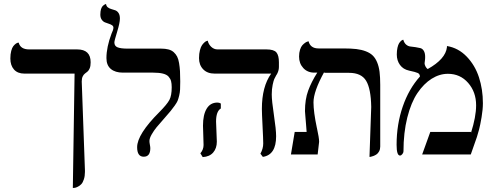

<svg xmlns="http://www.w3.org/2000/svg" viewBox="-20 -772 2502 968"><path d="M392.1 -360.8 408.2 85.9V95.2Q408.2 116.2 402.8 132.3Q397.5 148.4 390.1 156.2Q382.8 164.1 373.3 168.9Q363.8 173.8 357.9 174.8Q352.1 175.8 347.2 175.8L356 -400.9H103Q68.8 -400.9 50.5 -421.6Q32.2 -442.4 32.2 -477.1Q32.2 -499 36.6 -515.4Q41 -531.7 47.1 -539.3Q53.2 -546.9 59.3 -551.3Q65.4 -555.7 69.8 -556.6L74.2 -557.1Q83 -522.9 127 -522.9H369.1Q437 -522.9 437 -458Q437 -439.5 432.4 -428Q427.7 -416.5 421.1 -411.1Q414.6 -405.8 408 -400.9Q401.4 -396 396.7 -386.2Q392.1 -376.5 392.1 -360.8Z M556.6 -558.1Q556.6 -539.6 573.2 -533.2Q589.8 -526.9 621.6 -526.9H791.5Q813.5 -526.9 829.3 -522.7Q845.2 -518.6 856 -508.8Q866.7 -499 873 -486.8Q879.4 -474.6 882.8 -454.1Q886.2 -433.6 887.5 -412.8Q888.7 -392.1 888.7 -360.8Q888.7 -336.4 887.9 -321Q887.2 -305.7 883.3 -289.8Q879.4 -273.9 875.7 -264.6Q872.1 -255.4 860.8 -239.5Q849.6 -223.6 840.1 -212.2Q830.6 -200.7 809.6 -176.8Q782.2 -146 769 -129.9Q755.9 -113.8 744.6 -94.2Q733.4 -74.7 733.4 -61Q733.4 -53.7 735.6 -42.5Q737.8 -31.2 737.8 -24.9Q737.8 18.1 704.6 18.1Q671.4 18.1 671.4 -29.8Q671.4 -94.7 782.7 -206.1Q822.3 -246.1 834 -268.1Q845.7 -290 845.7 -332Q845.7 -350.6 842.5 -362.8Q839.4 -375 830.1 -385.5Q820.8 -396 801.5 -400.9Q782.2 -405.8 752.4 -405.8H599.6Q561 -405.8 538.8 -424.3Q516.6 -442.9 516.6 -479Q516.6 -534.2 542.5 -603Q551.8 -621.6 551.8 -632.8Q551.8 -640.1 544.9 -644.8Q538.1 -649.4 528.6 -652.3Q519 -655.3 509.3 -659.2Q499.5 -663.1 492.7 -673.1Q485.8 -683.1 485.8 -698.2Q485.8 -706.5 486.8 -713.9Q487.8 -721.2 489.3 -726.1Q490.7 -731 493.2 -735.1Q495.6 -739.3 497.6 -741.5Q499.5 -743.7 502.7 -745.8Q505.9 -748 507.1 -748.8Q508.3 -749.5 511.7 -751L514.6 -752Q516.1 -740.7 523.7 -734.9Q531.2 -729 541.3 -726.3Q551.3 -723.6 561.3 -720Q571.3 -716.3 577.9 -706.1Q584.5 -695.8 584.5 -678.2Q584.5 -657.2 570.6 -611.8Q556.6 -566.4 556.6 -558.1Z M1069.3 -159.2Q1069.3 -148.4 1071.3 -107.4Q1073.2 -66.4 1073.2 -58.1Q1073.2 -24.4 1054.9 -3.2Q1036.6 18.1 1002 20L990.2 1Q1006.3 -17.6 1006.3 -41Q1006.3 -50.8 1004.9 -89.8Q1003.4 -128.9 1003.4 -138.2Q1003.4 -193.4 1022 -224.1Q1040.5 -254.9 1076.2 -254.9Q1085.9 -254.9 1093.3 -250V-225.1Q1069.3 -210.4 1069.3 -159.2ZM1350.1 -295.9Q1350.1 -263.7 1361.1 -191.2Q1372.1 -118.7 1372.1 -85Q1372.1 8.8 1305.2 19L1293 2.9Q1307.1 -22.9 1307.1 -48.8Q1307.1 -69.8 1303.7 -136Q1300.3 -202.1 1300.3 -223.1Q1300.3 -335.4 1347.2 -400.9H1062Q1025.4 -400.9 1004.4 -422.6Q983.4 -444.3 983.4 -479Q983.4 -501.5 988 -519Q992.7 -536.6 999 -545.2Q1005.4 -553.7 1011.7 -559.1Q1018.1 -564.5 1022.5 -565.4L1027.3 -566.9Q1031.2 -548.8 1044.9 -535.9Q1058.6 -522.9 1077.1 -522.9H1323.2Q1360.8 -522.9 1373.5 -507.8Q1386.2 -492.7 1386.2 -458V-434.1Q1386.2 -414.1 1374 -394V-395Q1366.2 -380.9 1362.8 -373.5Q1359.4 -366.2 1354.7 -344.5Q1350.1 -322.8 1350.1 -295.9Z M1842.8 19 1851.6 -232.9Q1850.1 -324.7 1825.9 -364.7Q1801.8 -404.8 1739.7 -404.8H1614.7V-409.2Q1560.5 -311 1560.5 -255.9Q1560.5 -208 1577.6 -127V-127.9Q1588.9 -76.7 1588.9 -57.1L1581.5 6.8H1446.8L1465.8 -106.9H1525.9Q1524.9 -121.1 1522.9 -145.8Q1521 -170.4 1519.3 -189.2Q1517.6 -208 1517.6 -211.9Q1517.6 -271 1533.7 -314.9Q1549.8 -358.9 1579.6 -405.8H1564.9Q1530.3 -405.8 1509 -429Q1487.8 -452.1 1487.8 -486.8Q1487.8 -506.3 1492.7 -521.5Q1497.6 -536.6 1504.6 -544.2Q1511.7 -551.8 1518.8 -556.6Q1525.9 -561.5 1530.8 -562.5L1535.6 -564Q1544.9 -527.8 1585.9 -527.8H1711.9Q1750 -527.8 1776.6 -524.7Q1803.2 -521.5 1824.7 -513.2Q1846.2 -504.9 1859.4 -491.9Q1872.6 -479 1881.3 -458Q1890.1 -437 1893.6 -409.7Q1897 -382.3 1897 -344.2V-33.2Q1897 -19.5 1891.4 -9Q1885.7 1.5 1877.9 6.6Q1870.1 11.7 1862.1 14.6Q1854 17.6 1848.6 18.6Z M2233.4 -534.2V-540Q2291 -530.3 2333 -486.6Q2375 -442.9 2394.8 -382.1Q2414.6 -321.3 2414.6 -252Q2414.6 -220.7 2408 -181.4Q2401.4 -142.1 2395.5 -119.6Q2389.6 -97.2 2384.3 -81.1L2353.5 6.8H2108.4L2149.4 -106.9H2354.5V-102.1Q2380.4 -183.1 2380.4 -241.2Q2380.4 -308.1 2340.3 -354Q2300.3 -399.9 2238.3 -399.9Q2195.8 -399.9 2156.2 -375Q2116.7 -350.1 2084.7 -303Q2052.7 -255.9 2033.4 -179.4Q2014.2 -103 2014.2 -8.8Q2014.2 -2.4 2008.5 4.9Q2002.9 12.2 1996.6 12.2Q1979.5 12.2 1979.5 -42Q1979.5 -144.5 2010.3 -234.1Q2041 -323.7 2097.2 -386.2Q2096.7 -398.9 2086.7 -403.8Q2076.7 -408.7 2042.5 -416Q2012.7 -422.4 1996.6 -444.6Q1980.5 -466.8 1980.5 -497.1Q1980.5 -516.6 1983.9 -531.5Q1987.3 -546.4 1991.9 -553.7Q1996.6 -561 2001.5 -565.4Q2006.3 -569.8 2009.8 -570.8L2013.2 -571.8Q2017.6 -555.7 2027.6 -547.1Q2037.6 -538.6 2049.8 -537.4Q2062 -536.1 2075.2 -534.2Q2088.4 -532.2 2099.1 -529.5Q2109.9 -526.9 2116.7 -515.6Q2123.5 -504.4 2123.5 -484.9Q2123.5 -473.1 2122.1 -465.3Q2120.6 -457.5 2120.6 -453.1Q2120.6 -445.8 2125.2 -437Q2129.9 -428.2 2136.2 -423.8Q2226.6 -474.1 2233.4 -534.2Z"/></svg>

Font: Linear Smooth Low Contrast
Style: Regular
Weight: 500
Designer: Philipp H. Poll, Flanker
Foundry: Philipp H. Poll, reworked by Flanker
Version: Version 1.010 | FøM Fix